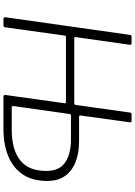

<svg xmlns="http://www.w3.org/2000/svg" viewBox="145 -927 782 1112"><g transform="rotate(90 536.0 -371.0)"><path d="M90 0Q85 0 82 -3Q79 -6 80 -12L182 -732Q183 -742 192 -742H230Q242 -742 239 -730L195 -419Q193 -410 203 -410H577Q587 -410 588 -420L632 -733Q633 -742 641 -742H680Q691 -742 688 -730L649 -447Q648 -438 656 -438H796Q865 -438 917 -418Q969 -398 998.5 -357.5Q1028 -317 1028 -254Q1028 -169 991 -113Q954 -57 886 -28.5Q818 0 727 0H541Q529 0 530 -11L578 -354Q579 -362 571 -362H194Q187 -362 186 -354L138 -9Q137 0 126 0ZM602 -48H732Q845 -48 907.5 -96Q970 -144 970 -249Q970 -324 920.5 -357.5Q871 -391 787 -391H648Q641 -391 640 -381L594 -56Q593 -48 602 -48Z"/></g></svg>

Font: Libre Franklin ExtraLight
Style: Italic
Weight: 250
Italic angle: -8°
Designer: Pablo Impallari, Rodrigo Fuenzalida, Nhung Nguyen
Foundry: Impallari Type
Version: Version 3.000